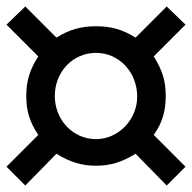

<svg xmlns="http://www.w3.org/2000/svg" viewBox="-46 -562 592 592"><path d="M526 -48 428 -146C454 -182 465 -219 465 -266C465 -312 455 -345 428 -388L526 -486L468 -542L372 -446C332 -471 297 -481 250 -481C204 -481 168 -471 128 -446L32 -542L-26 -486L72 -388C46 -348 35 -312 35 -266C35 -219 46 -185 72 -146L-26 -48L32 10L128 -88C170 -62 206 -51 250 -51C294 -51 330 -62 372 -88L468 10ZM377 -264C377 -193 319 -133 250 -133C179 -133 123 -192 123 -266C123 -341 179 -399 250 -399C321 -399 377 -340 377 -264Z"/></svg>

Font: XITS
Style: Bold Italic
Weight: 700
Italic angle: -16.33°
Designer: MicroPress Inc., with final additions and corrections provided by Coen Hoffman, Elsevier (retired)
Version: Version 1.105